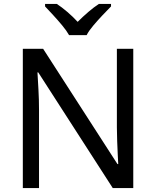

<svg xmlns="http://www.w3.org/2000/svg" viewBox="-20 -964 800 984"><path d="M663 0H558L176 -593H172Q174 -558 177 -506Q180 -454 180 -399V0H97V-714H201L582 -123H586Q585 -139 583.5 -171Q582 -203 580.5 -241Q579 -279 579 -311V-714H663ZM334 -784Q321 -807 299 -833.5Q277 -860 253 -886Q229 -912 211 -931V-944H271Q297 -927 325 -903Q353 -879 378 -852Q405 -879 433 -903Q461 -927 487 -944H549V-931Q530 -912 505.5 -886Q481 -860 458.5 -833.5Q436 -807 424 -784Z"/></svg>

Font: Noto Sans Cypro Minoan
Style: Regular
Weight: 400
Designer: David Williams
Foundry: David Williams
Version: Version 1.503; ttfautohint (v1.8.4.7-5d5b)